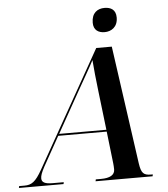

<svg xmlns="http://www.w3.org/2000/svg" viewBox="-119 -979 904 1033"><g transform="rotate(-5 332.5 -462.5)"><path d="M474 -795C509 -795 545 -816 545 -868C545 -911 517 -925 484 -925C446 -925 414 -904 414 -851C414 -811 440 -795 474 -795ZM-59 0H182L184 -10H124C83 -10 65 -19 65 -41C65 -55 71 -72 87 -102L176 -261H438L458 -88C459 -79 460 -66 460 -55C460 -25 434 -10 385 -10H357L355 0H663L665 -10H656C615 -10 603 -22 595 -75L505 -714H421L68 -88C32 -24 10 -10 -28 -10H-57ZM306 -492C339 -551 374 -610 395 -651C398 -609 405 -542 412 -483L437 -271H182Z"/></g></svg>

Font: Noto Serif Display SemiBold
Style: Italic
Weight: 600
Italic angle: -12°
Designer: Monotype Design Team
Foundry: Monotype Imaging Inc.
Version: Version 2.009